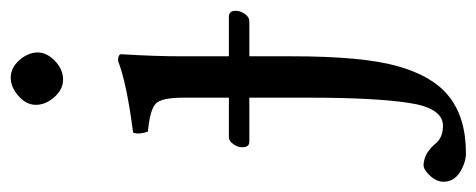

<svg xmlns="http://www.w3.org/2000/svg" viewBox="-340 -396 910 367"><g transform="rotate(-90 115.5 -212.0)"><path d="M99.1 -599.1Q99.1 -617.2 116 -632.1Q132.8 -647 150.9 -647Q169.9 -647 184.6 -630.4Q199.2 -613.8 199.2 -595.2Q199.2 -578.1 183.1 -562.5Q167 -546.9 147 -546.9Q128.9 -546.9 114 -563.5Q99.1 -580.1 99.1 -599.1ZM112.8 -316.9Q112.8 -358.9 101.3 -369.9Q89.8 -380.9 47.9 -384.8Q42 -401.9 45.9 -413.1Q141.1 -425.3 183.1 -441.9Q196.3 -441.9 195.8 -435.1Q191.9 -371.1 191.9 -320.8V-230H267.1Q279.3 -230 278.8 -216.8Q278.8 -208 272.9 -199.5Q267.1 -190.9 257.8 -190.9H191.9V-109.9Q191.9 24.9 173.3 91.6Q154.8 158.2 117.2 189Q76.2 223.1 6.8 223.1Q-11.2 223.1 -29.5 211.7Q-47.9 200.2 -47.9 180.2Q-47.9 167 -36.4 154.5Q-24.9 142.1 -16.1 142.1Q-11.2 142.1 -6.1 143.6Q-1 145 2.4 146.5Q5.9 147.9 10.5 151.4Q15.1 154.8 17.1 156.5Q19 158.2 22.9 162.6Q26.9 167 27.8 168Q39.1 179.2 59.1 179.2Q93.3 179.2 103 113Q112.8 46.9 112.8 -76.2V-190.9H28.8Q17.6 -190.9 18.1 -205.1Q18.1 -212.9 23.9 -221.4Q29.8 -230 37.1 -230H112.8Z"/></g></svg>

Font: Linux Libertine O
Style: Regular
Weight: 400
Designer: Philipp H. Poll
Foundry: Philipp H. Poll
Version: Version 5.3.0